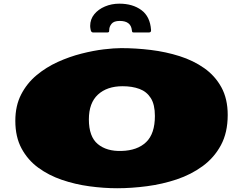

<svg xmlns="http://www.w3.org/2000/svg" viewBox="-20 -979 1292 1021"><path d="M603 22Q531.7 22 455.8 11.7Q379.9 1.5 309.6 -22.5Q239.3 -46.4 183.3 -87.4Q127.4 -128.4 94.5 -189.7Q61.5 -251 61.5 -336.4Q61.5 -416.5 92.3 -476.3Q123 -536.1 174.3 -578.9Q225.6 -621.6 287.6 -649.7Q349.6 -677.7 413.1 -693.8Q476.6 -710 532 -716.6Q587.4 -723.1 624 -723.1Q701.7 -723.1 781.7 -713.4Q861.8 -703.6 935.1 -680.4Q1008.3 -657.2 1065.9 -616.7Q1123.5 -576.2 1157.2 -514.9Q1190.9 -453.6 1190.9 -367.7Q1190.9 -273.9 1154.8 -207Q1118.7 -140.1 1057.6 -95.5Q996.6 -50.8 919.9 -25.1Q843.3 0.5 761.5 11.2Q679.7 22 603 22ZM626.5 -176.3Q710.9 -178.7 757.3 -223.4Q803.7 -268.1 803.7 -362.3Q803.7 -422.9 782 -457.3Q760.3 -491.7 721.7 -506.1Q683.1 -520.5 631.8 -520.5Q549.3 -520.5 501 -476.1Q452.6 -431.6 452.6 -344.2Q452.6 -252.4 499.8 -213.1Q546.9 -173.8 626.5 -176.3ZM476.1 -806.2Q464.8 -806.2 462.2 -819.6Q459.5 -833 459.5 -840.8Q459.5 -876.5 481.2 -903.1Q502.9 -929.7 538.3 -944.6Q573.7 -959.5 614.7 -959.5Q685.5 -959.5 731.9 -925.3Q778.3 -891.1 783.2 -819.8Q783.7 -816.4 782 -811.3Q780.3 -806.2 768.6 -806.2H691.4Q683.6 -806.2 682.6 -810.8Q681.6 -815.4 681.2 -817.9Q676.3 -867.7 616.7 -867.7Q585.4 -867.7 573.2 -852.3Q561 -836.9 561 -821.3Q561 -816.4 560.1 -811.3Q559.1 -806.2 547.9 -806.2Z"/></svg>

Font: Seymour One
Style: Regular
Weight: 400
Designer: Vernon Adams
Foundry: Vernon Adams
Version: Version 1.100; ttfautohint (v1.8.4.7-5d5b);gftools[0.9.33]